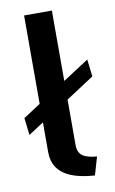

<svg xmlns="http://www.w3.org/2000/svg" viewBox="-81 -719 465 777"><g transform="rotate(-10 152.0 -331.0)"><path d="M189.2 -385.8V-675H75V-311.7L4.2 -265.8L12.5 -195L75 -235.8V-111.7C75 -11.7 175 7.5 245 12.5L266.7 -61.7C213.3 -66.7 189.2 -80.8 189.2 -122.5V-309.2L304.2 -384.2L295.8 -455Z"/></g></svg>

Font: Boon SemiBold
Style: Regular
Weight: 600
Designer: Sungsit Sawaiwan
Foundry: FontUni
Version: Version 2.0